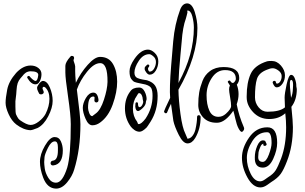

<svg xmlns="http://www.w3.org/2000/svg" viewBox="-20 -750 1801 1134"><path d="M233 -272Q258 -272 274.5 -233Q291 -194 291 -154Q291 -114 265 -63.5Q239 -13 202 6Q170 19 159 19Q118 17 76 -15Q49 -36 31 -75.5Q13 -115 13 -143Q13 -171 22.5 -220.5Q32 -270 75 -319Q116 -363 161 -363Q188 -363 206.5 -348.5Q225 -334 225 -312Q225 -290 215.5 -271Q206 -252 191 -252Q190 -252 189 -252Q164 -252 142 -289Q139 -293 141.5 -297Q144 -301 148.5 -301.5Q153 -302 156 -298Q160 -292 171.5 -282Q183 -272 190 -272Q202 -272 206 -307Q206 -329 161 -329Q152 -329 146.5 -327Q141 -325 138 -324Q135 -323 131.5 -320Q128 -317 126 -315.5Q124 -314 120.5 -310.5Q117 -307 116 -305Q111 -299 100.5 -287Q90 -275 84.5 -259Q79 -243 77.5 -216.5Q76 -190 73.5 -174Q71 -158 71 -152V-120Q71 -83 75 -74Q79 -65 82 -60Q88 -48 97 -41Q138 -12 160.5 -12Q183 -12 209.5 -32.5Q236 -53 249 -77Q272 -123 272 -166.5Q272 -210 247 -234Q233 -243 231 -228Q231 -225 236 -214.5Q241 -204 235.5 -198Q230 -192 221.5 -192.5Q213 -193 210.5 -198.5Q208 -204 203.5 -213Q199 -222 199 -231Q199 -240 211 -256Q224 -272 233 -272Z M322 120Q322 85 304 85Q282 85 263.5 122.5Q245 160 243 177.5Q241 195 241 207.5Q241 220 244.5 246Q248 272 265.5 300.5Q283 329 311 329Q349 329 377 240Q398 169 398 -17Q398 -70 382 -179Q366 -288 366 -321.5Q366 -355 366 -361Q366 -382 396 -416Q400 -420 403 -420Q406 -420 410.5 -419Q415 -418 417 -412Q419 -406 416 -400.5Q413 -395 415 -390Q424 -365 424 -358Q424 -351 424 -329.5Q424 -308 428 -261Q456 -320 498 -367Q540 -414 571 -414Q623 -414 647.5 -371.5Q672 -329 672 -267.5Q672 -206 646 -133.5Q620 -61 571 -26Q549 -10 525.5 -10Q502 -10 485.5 -48Q469 -86 469 -113Q469 -140 487.5 -171.5Q506 -203 531.5 -203Q557 -203 562 -159Q562 -151 556 -147Q550 -143 544 -146Q538 -149 537.5 -155.5Q537 -162 538 -167Q541 -180 531 -180Q500 -180 500 -113Q500 -100 507 -82Q514 -64 525 -64Q526 -64 546 -80Q574 -100 594 -161.5Q614 -223 615 -266Q616 -377 572 -377Q571 -377 571 -377Q535 -377 494 -326Q453 -275 434 -221Q455 -60 455 -16Q455 132 418 252Q407 290 376.5 327Q346 364 311 364Q259 363 235 299Q216 248 216 206Q216 161 245.5 110.5Q275 60 301.5 59.5Q328 59 339.5 84.5Q351 110 351 138Q351 220 295 227Q286 228 281.5 222Q277 216 280 208Q283 200 292 199Q322 196 322 139Z M779 -120 780 -138Q780 -143 784 -145Q788 -147 791.5 -145Q795 -143 795 -138Q795 -116 805 -117Q817 -119 824 -139Q826 -145 826 -150L823 -164Q823 -176 817 -188Q811 -200 801 -200Q796 -200 788 -184Q765 -153 765 -108Q765 -63 790 -31Q791 -30 792 -26Q794 -17 799 -17Q815 -17 840 -50Q881 -112 881 -184Q881 -215 873.5 -229Q866 -243 839 -251Q832 -253 808 -257.5Q784 -262 774.5 -266Q765 -270 755 -284Q745 -298 745 -329Q745 -360 774 -402Q812 -457 854 -457Q874 -457 894.5 -437Q915 -417 915 -387.5Q915 -358 900.5 -333.5Q886 -309 864 -309Q854 -309 844.5 -321.5Q835 -334 834.5 -341.5Q834 -349 835.5 -352.5Q837 -356 841.5 -360Q846 -364 848.5 -367Q851 -370 855.5 -369Q860 -368 861.5 -364.5Q863 -361 860 -357L862 -358Q854 -350 854 -344.5Q854 -339 857 -333Q860 -327 864 -327Q880 -327 890.5 -345.5Q901 -364 901 -384Q901 -404 886 -417Q871 -430 862 -430Q826 -430 800 -391Q774 -352 774 -321Q774 -297 792 -289Q806 -283 824 -280Q842 -277 848 -276Q883 -265 897 -243Q911 -221 911 -184Q911 -97 869 -31Q850 -1 846 3Q821 28 804.5 28Q788 28 773.5 17.5Q759 7 752 -3Q718 -50 718 -110Q718 -170 750 -211Q765 -233 801 -233Q802 -233 803 -233Q822 -233 834 -210Q846 -187 846 -164L842 -150Q842 -130 823 -112Q804 -94 795 -94Q782 -94 779 -120Z M985 -172Q980 -230 991 -363.5Q1002 -497 1003 -506Q1012 -607 1044 -693Q1058 -730 1086 -730Q1115 -729 1130.5 -678.5Q1146 -628 1146 -584Q1146 -416 1034 -220Q1035 -157 1046 -76Q1057 5 1075 40Q1082 58 1083.5 60Q1085 62 1085.5 64Q1086 66 1086 67.5Q1086 69 1087 69Q1103 69 1115.5 54Q1128 39 1134 16Q1144 -28 1144 -60Q1144 -66 1149 -68.5Q1154 -71 1159 -68.5Q1164 -66 1165 -60Q1165 11 1133 65Q1114 97 1087.5 97Q1061 97 1036 47Q1011 -3 1004 -36Q993 -113 990 -137Q976 -109 967 -86Q965 -81 960 -81Q955 -81 952 -84.5Q949 -88 949 -92.5Q949 -97 985 -172ZM1086 -686 1087 -676Q1085 -670 1082.5 -657.5Q1080 -645 1078 -641Q1059 -590 1053 -503Q1051 -478 1046 -428Q1036 -325 1034 -259L1036 -264Q1125 -428 1125 -587Q1125 -618 1116 -653Q1107 -688 1087 -688Q1086 -687 1086 -686Z M1300 -354Q1393 -354 1393 -289Q1393 -266 1378 -249H1379Q1389 -223 1389 -194Q1389 -165 1378 -134Q1391 -66 1420 1Q1422 5 1422 10.5Q1422 16 1417 22.5Q1412 29 1408 29Q1400 29 1389 8.5Q1378 -12 1370 -48.5Q1362 -85 1358 -96Q1309 -25 1262 -25Q1260 -25 1259 -25Q1209 -25 1180 -56.5Q1151 -88 1151 -130Q1151 -172 1156.5 -204Q1162 -236 1176 -272Q1190 -308 1220 -330Q1252 -354 1300 -354ZM1373 -284Q1373 -336 1309 -336Q1261 -336 1230.5 -289Q1200 -242 1200 -187.5Q1200 -133 1216.5 -96.5Q1233 -60 1270 -60Q1294 -60 1314 -78Q1345 -106 1345 -124Q1345 -142 1339 -176Q1333 -210 1333 -222.5Q1333 -235 1338 -245Q1330 -259 1326.5 -263.5Q1323 -268 1329.5 -272.5Q1336 -277 1341 -271H1340Q1347 -261 1354 -260Q1358 -262 1361 -262Q1373 -274 1373 -284Z M1710 1Q1710 113 1675 202Q1656 252 1638 277Q1620 302 1581 326Q1574 331 1560 341Q1538 357 1518 357Q1474 357 1441.5 298.5Q1409 240 1409 181.5Q1409 123 1451 62.5Q1493 2 1558 2Q1559 2 1560 2Q1617 2 1617 94Q1617 137 1593.5 188.5Q1570 240 1532 240Q1483 240 1485 179Q1485 145 1499 112Q1513 79 1533 79Q1539 79 1546 82L1555 101Q1555 107 1550 110Q1545 113 1539.5 111Q1534 109 1534 103Q1538 100 1539 100Q1526 96 1517 119Q1509 138 1507 149L1505 178Q1505 206 1532 206Q1552 206 1568 163Q1584 120 1584 95Q1584 31 1559 31Q1558 31 1557 31Q1504 31 1471 82.5Q1438 134 1438 182.5Q1438 231 1460.5 276Q1483 321 1516 321Q1530 321 1546 309Q1562 297 1563 297Q1594 278 1608 256Q1622 234 1640 187Q1670 107 1670 2Q1670 -36 1665 -81Q1627 -47 1570 -47Q1513 -47 1475 -87.5Q1437 -128 1437 -175Q1437 -178 1437 -182Q1437 -262 1460.5 -313.5Q1484 -365 1558 -388Q1566 -390 1584 -390Q1616 -390 1639.5 -362.5Q1663 -335 1663 -305.5Q1663 -276 1648 -255Q1633 -234 1614 -234Q1601 -234 1591 -260Q1589 -266 1593 -269.5Q1597 -273 1602 -272.5Q1607 -272 1609 -267V-265Q1609 -264 1611 -260Q1613 -256 1615 -256Q1627 -256 1635.5 -269.5Q1644 -283 1643.5 -301.5Q1643 -320 1624.5 -333.5Q1606 -347 1591 -347Q1576 -347 1556 -338Q1509 -320 1497.5 -283.5Q1486 -247 1486 -175Q1486 -142 1507.5 -116Q1529 -90 1560 -90Q1633 -90 1663 -116Q1661 -150 1661 -173.5Q1661 -197 1673 -252.5Q1685 -308 1699.5 -308Q1714 -308 1722.5 -283.5Q1731 -259 1730 -241L1733 -224Q1733 -160 1701 -119Q1710 -31 1710 1ZM1700 -278Q1692 -278 1692 -256.5Q1692 -235 1695.5 -207Q1699 -179 1699 -172Q1709 -195 1710 -226Q1711 -247 1711 -248Q1711 -278 1700 -278Z"/></svg>

Font: Ruge Boogie
Style: Regular
Weight: 400
Version: Version 1.003